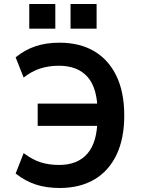

<svg xmlns="http://www.w3.org/2000/svg" viewBox="-20 -928 707 958"><path d="M278 10Q212 10 159.5 -7Q107 -24 58 -62L98 -164Q142 -131 183 -118Q224 -105 275 -105Q368 -105 417 -162.5Q466 -220 466 -336L497 -300H168V-411H498L467 -365Q467 -487 417.5 -543.5Q368 -600 274 -600Q223 -600 180 -586Q137 -572 98 -541L58 -642Q105 -680 158 -697.5Q211 -715 276 -715Q378 -715 450 -672.5Q522 -630 561 -549Q600 -468 600 -351Q600 -236 561 -155Q522 -74 450 -32Q378 10 278 10ZM332 -785V-908H462V-785ZM126 -785V-908H256V-785Z"/></svg>

Font: Nunito Sans 7pt SemiCondensed
Style: Bold
Weight: 700
Width: 4
Designer: Vernon Adams
Foundry: Vernon Adams
Version: Version 3.101;gftools[0.9.27]